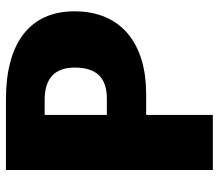

<svg xmlns="http://www.w3.org/2000/svg" viewBox="-65 -670 735 645"><g transform="rotate(-90 302.5 -347.5)"><path d="M292 -695H54V0H239V-224H310C473 -224 587 -303 587 -465C587 -619 475 -695 292 -695ZM293 -356H239V-565H289C363 -565 398 -530 398 -464C398 -387 360 -356 293 -356Z"/></g></svg>

Font: Fira Sans ExtraBold
Style: Regular
Weight: 800
Designer: bBox Type GmbH & Carrois Corporate GbR & Edenspiekermann AG
Foundry: bBox Type GmbH & Carrois Corporate GbR & Edenspiekermann AG
Version: Version 4.300;PS 004.300;hotconv 1.0.88;makeotf.lib2.5.64775